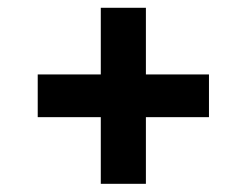

<svg xmlns="http://www.w3.org/2000/svg" viewBox="-20 -620 618 481"><path d="M232.5 -159.5V-326.5H74.5V-433.5H232.5V-600.5H345.5V-433.5H503.5V-326.5H345.5V-159.5Z"/></svg>

Font: Encode Sans Expanded Expanded SemiBold
Style: Regular
Weight: 600
Width: 7
Designer: Multiple Designers
Foundry: Impallari Type
Version: Version 3.000; ttfautohint (v1.8.3) -l 8 -r 50 -G 200 -x 14 